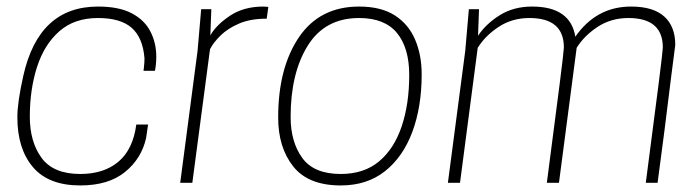

<svg xmlns="http://www.w3.org/2000/svg" viewBox="-20 -558 2136 586"><path d="M225 8Q128 8 80.5 -48Q33 -104 33 -200Q33 -246 51 -326Q98 -538 279 -538Q343 -538 382 -517.5Q421 -497 439 -462Q457 -427 457 -385Q457 -363 453 -342H418L419 -350Q421 -366 421 -380Q416 -443 382 -473Q348 -503 279 -503Q207 -503 161 -462.5Q115 -422 93 -353.5Q71 -285 71 -202Q71 -125 107 -76Q143 -27 225 -27Q297 -27 341.5 -64.5Q386 -102 396 -178H432L426 -137Q412 -74 361.5 -33Q311 8 225 8Z M567 0H530L583 -403L594 -530H625L622 -450Q640 -482 682 -510Q724 -538 784 -538L799 -537L794 -501Q744 -501 709.5 -486Q675 -471 653.5 -450Q632 -429 621 -408Z M1020 8Q921 8 875 -50Q829 -108 829 -199Q829 -351 892.5 -444.5Q956 -538 1076 -538Q1143 -538 1185 -511Q1227 -484 1247 -437Q1267 -390 1267 -331Q1267 -232 1238.5 -155.5Q1210 -79 1155 -35.5Q1100 8 1020 8ZM1020 -27Q1091 -27 1137 -65.5Q1183 -104 1206 -172.5Q1229 -241 1229 -329Q1229 -412 1191.5 -457.5Q1154 -503 1076 -503Q972 -503 919.5 -419Q867 -335 867 -201Q867 -125 902.5 -76Q938 -27 1020 -27Z M1987 0H1951Q2003 -395 2003 -413Q2003 -503 1898 -503Q1845 -503 1804 -476Q1763 -449 1740 -412L1686 0H1649Q1701 -395 1701 -413Q1701 -503 1596 -503Q1543 -503 1502 -476Q1461 -449 1438 -412L1384 0H1347L1400 -403L1411 -530H1442L1439 -449Q1464 -486 1506 -512Q1548 -538 1604 -538Q1721 -538 1736 -446Q1800 -538 1906 -538Q1974 -538 2007.5 -507.5Q2041 -477 2041 -421L2029 -328Q2008 -155 1987 0Z"/></svg>

Font: Tanohe Sans ExtraLight
Style: Italic
Weight: 200
Designer: Village Type and Design LLC & Cristiano Sobral
Foundry: Cooper Hewitt Smithsonian Design Museum
Version: Version 1.00;September 29, 2021;FontCreator 13.0.0.2655 64-b